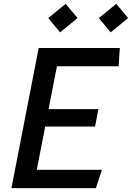

<svg xmlns="http://www.w3.org/2000/svg" viewBox="-20 -980 688 1000"><path d="M39.5 0H479.5L510.5 -95.5H171.5L215.5 -321H475L492.5 -411.5H233L276.5 -635H598L604 -730H181.5ZM231 -886 293 -811.5 384 -886 322 -960ZM494.5 -886 556.5 -811.5 647.5 -886 585.5 -960Z"/></svg>

Font: Monaspace Krypton Medium
Style: Italic
Weight: 500
Italic angle: -11°
Designer: Riley Cran & the Lettermatic Team
Foundry: Lettermatic
Version: Version 1.101 (Monaspace Krypton)